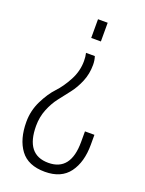

<svg xmlns="http://www.w3.org/2000/svg" viewBox="-135 -766 634 839"><g transform="rotate(20 181.5 -347.0)"><path d="M217 -700V-613H172V-700ZM214 -544Q220 -526 220 -505Q220 -463 205 -427Q190 -391 169 -364Q148 -337 127 -310Q106 -283 91.5 -247Q77 -211 77 -170Q77 -36 182 -36Q286 -36 286 -171V-220H330V-174Q330 -93 293.5 -43.5Q257 6 181 6Q103 6 67 -42.5Q31 -91 31 -172Q31 -224 54 -270.5Q77 -317 104 -345.5Q131 -374 154 -417Q177 -460 177 -507Q177 -528 173 -544Z"/></g></svg>

Font: Bebas Neue Book
Style: Regular
Weight: 300
Designer: Ryoichi Tsunekawa
Foundry: Ryoichi Tsunekawa
Version: Version 1.003;PS 001.003;hotconv 1.0.88;makeotf.lib2.5.64775